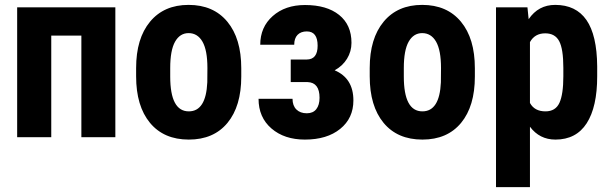

<svg xmlns="http://www.w3.org/2000/svg" viewBox="-20 -558 2482 781"><path d="M449.2 0H311V-413.1H188.5V0H49.8V-528.3H449.2Z M533.7 -281.2Q533.7 -401.4 590.3 -469.7Q647 -538.1 747.1 -538.1Q848.1 -538.1 904.8 -469.7Q961.4 -401.4 961.4 -280.3V-246.6Q961.4 -126 905.3 -58.1Q849.1 9.8 748 9.8Q646.5 9.8 590.1 -58.3Q533.7 -126.5 533.7 -247.6ZM672.4 -246.6Q672.4 -105 748 -105Q817.9 -105 823.2 -223.1L823.7 -281.2Q823.7 -353.5 803.7 -388.4Q783.7 -423.3 747.1 -423.3Q711.9 -423.3 692.1 -388.4Q672.4 -353.5 672.4 -281.2Z M1272 -372.1Q1272 -430.2 1228 -430.2Q1204.1 -430.2 1190.4 -416.3Q1176.8 -402.3 1176.8 -376H1038.6Q1038.6 -447.8 1089.4 -492.7Q1140.1 -537.6 1220.7 -537.6Q1309.1 -537.6 1359.4 -497.3Q1409.7 -457 1409.7 -383.8Q1409.7 -348.6 1391.6 -319.1Q1373.5 -289.6 1341.3 -272Q1417.5 -239.7 1417.5 -149.4Q1417.5 -77.1 1363.8 -33.7Q1310.1 9.8 1220.2 9.8Q1136.7 9.8 1084.2 -35.4Q1031.7 -80.6 1031.7 -156.2H1169.9Q1169.9 -128.4 1185.5 -112.8Q1201.2 -97.2 1228 -97.2Q1253.4 -97.2 1266.6 -114Q1279.8 -130.9 1279.8 -160.2Q1279.8 -222.2 1231.4 -224.1H1162.6V-315.9H1228Q1272 -316.4 1272 -372.1Z M1483.9 -281.2Q1483.9 -401.4 1540.5 -469.7Q1597.2 -538.1 1697.3 -538.1Q1798.3 -538.1 1855 -469.7Q1911.6 -401.4 1911.6 -280.3V-246.6Q1911.6 -126 1855.5 -58.1Q1799.3 9.8 1698.2 9.8Q1596.7 9.8 1540.3 -58.3Q1483.9 -126.5 1483.9 -247.6ZM1622.6 -246.6Q1622.6 -105 1698.2 -105Q1768.1 -105 1773.4 -223.1L1773.9 -281.2Q1773.9 -353.5 1753.9 -388.4Q1733.9 -423.3 1697.3 -423.3Q1662.1 -423.3 1642.3 -388.4Q1622.6 -353.5 1622.6 -281.2Z M2409.2 -247.6Q2409.2 -123 2366.5 -56.6Q2323.7 9.8 2239.3 9.8Q2174.8 9.8 2135.7 -42.5V203.1H1997.6V-528.3H2125.5L2130.4 -480Q2169.9 -538.1 2238.3 -538.1Q2322.8 -538.1 2365.5 -476.6Q2408.2 -415 2409.2 -288.1ZM2271.5 -282.2Q2271.5 -358.9 2254.6 -390.6Q2237.8 -422.4 2197.8 -422.4Q2155.3 -422.4 2135.7 -386.7V-139.2Q2154.3 -105 2198.7 -105Q2239.7 -105 2255.6 -139.6Q2271.5 -174.3 2271.5 -247.6Z"/></svg>

Font: Roboto Condensed
Style: Bold
Weight: 700
Designer: Google
Version: Version 2.134; 2016